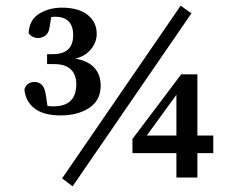

<svg xmlns="http://www.w3.org/2000/svg" viewBox="-20 -626 839 677"><path d="M236 31 199 3 617 -606 655 -579ZM146 -435H166Q238 -435 238 -502Q238 -535 221.5 -551Q205 -567 176 -567Q168 -567 157 -565.5Q146 -564 131 -560L163 -582L155 -531Q152 -509 140 -500.5Q128 -492 115 -492Q93 -492 81 -509Q83 -556 118 -577.5Q153 -599 198 -599Q257 -599 289 -573.5Q321 -548 321 -507Q321 -472 294 -445Q267 -418 216 -415L211 -423Q275 -420 305 -394.5Q335 -369 335 -324Q335 -272 294.5 -245.5Q254 -219 194 -219Q134 -219 102 -243.5Q70 -268 66 -311Q71 -326 81 -331.5Q91 -337 101 -337Q117 -337 127.5 -327Q138 -317 142 -289L150 -234L124 -259Q136 -255 146 -253Q156 -251 168 -251Q249 -251 249 -329Q249 -363 229.5 -381.5Q210 -400 171 -400H146ZM447 -86V-136L619 -364H676V0H602V-315H619L485 -131L475 -148H732V-86Z"/></svg>

Font: Lisu Bosa ExtraBold
Style: Regular
Weight: 800
Designer: David Morse, Annie Olsen, Victor Gaultney, Frank Grießhammer (Latin)
Foundry: SIL International
Version: Version 2.000